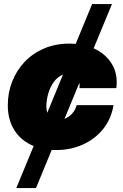

<svg xmlns="http://www.w3.org/2000/svg" viewBox="-20 -748 623 972"><path d="M62.5 204.1 150.4 -8.8Q87.9 -34.2 53.7 -87.6Q19.5 -141.1 19.5 -214.8Q19.5 -278.3 41.5 -334.7Q63.5 -391.1 104.5 -434.6Q145.5 -478 203.4 -502.7Q261.2 -527.3 332.5 -527.3Q348.1 -527.3 363.3 -525.9L446.3 -727.5H546.9L454.1 -503.4Q513.2 -477.1 545.7 -425Q578.1 -373 568.8 -301.8H382.3Q383.8 -316.4 381.8 -328.6L306.6 -146.5Q329.6 -155.3 346.2 -174.1Q362.8 -192.9 368.2 -215.8H554.7Q543.5 -147 502.9 -95.9Q462.4 -44.9 400.4 -16.6Q338.4 11.7 263.2 11.7Q252.4 11.7 241.7 11.2L162.1 204.1ZM219.2 -176.8 298.8 -370.1Q271.5 -359.4 252.7 -333.5Q233.9 -307.6 224.4 -274.7Q214.8 -241.7 214.8 -210Q214.8 -190.9 219.2 -176.8Z"/></svg>

Font: Inter Display Black
Style: Italic
Weight: 900
Italic angle: -9.39999°
Designer: Rasmus Andersson
Foundry: rsms
Version: Version 4.000;git-a52131595